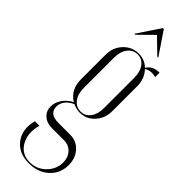

<svg xmlns="http://www.w3.org/2000/svg" viewBox="-281 -656 834 834"><g transform="rotate(45 136.0 -239.5)"><path d="M63 -548 133 -653H139L210 -548H204L136 -614L69 -548ZM137 174Q73 174 41.5 131.5Q10 89 26 26H54Q38 84 62 126Q86 168 136 168Q179 168 209.5 137.5Q240 107 240 66Q240 35 221.5 15Q203 -5 174 -5H100Q68 -5 48.5 -22.5Q29 -40 29 -68Q29 -93 45 -116Q61 -139 87 -152Q39 -182 39 -244V-396Q39 -440 67.5 -470.5Q96 -501 137 -501Q175 -501 200 -476Q218 -506 260 -506V-479Q248 -482 237 -482Q216 -482 204 -472Q233 -441 233 -396V-244Q233 -199 205.5 -168.5Q178 -138 137 -138Q117 -138 95 -148Q47 -125 47 -85Q47 -41 104 -41H176Q215 -41 240 -13Q265 15 265 57Q265 108 229 141Q193 174 137 174ZM74 -226Q74 -189 91.5 -166.5Q109 -144 137 -144Q164 -144 181 -166.5Q198 -189 198 -226V-413Q198 -450 181 -472.5Q164 -495 137 -495Q109 -495 91.5 -472.5Q74 -450 74 -413Z"/></g></svg>

Font: Moniqa ExtLt Narrow Display
Style: Regular
Weight: 200
Width: 4
Designer: Rajesh Rajput
Foundry: Rajesh Rajput
Version: Version 1.000